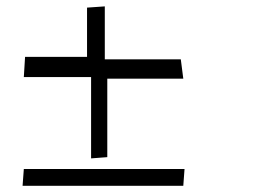

<svg xmlns="http://www.w3.org/2000/svg" viewBox="-20 -605 845 602"><path d="M265.6 -108.4V-363.3H54.7L58.6 -426.8H252.9V-581.1L308.6 -585V-418.9H546.9L554.7 -358.4H316.4V-112.3ZM554.7 -22.5H50.8L54.7 -75.2H558.6Z"/></svg>

Font: Poor Story
Style: Regular
Weight: 400
Designer: YoonDesign Inc.
Foundry: YoonDesign Inc.
Version: Version 3.00